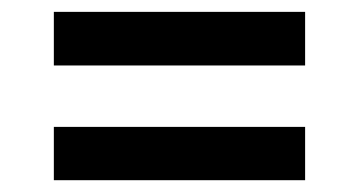

<svg xmlns="http://www.w3.org/2000/svg" viewBox="-20 -413 596 322"><path d="M491.7 -303.2H70.3V-393.1H491.7ZM491.7 -110.8H70.3V-200.2H491.7Z"/></svg>

Font: Vazirmatn FD NL Medium
Style: Regular
Weight: 500
Designer: Saber Rastikerdar
Foundry: Saber Rastikerdar
Version: Version 33.003